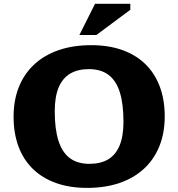

<svg xmlns="http://www.w3.org/2000/svg" viewBox="-20 -948 912 982"><path d="M446.5 -717Q536 -717 605.8 -692Q675.5 -667 723.8 -619.8Q772 -572.5 797.2 -505.2Q822.5 -438 822.5 -353Q822.5 -267.5 795 -199.8Q767.5 -132 715.8 -84.5Q664 -37 590.8 -12Q517.5 13 425.5 13Q336 13 266.2 -12Q196.5 -37 148 -84.2Q99.5 -131.5 74.5 -199Q49.5 -266.5 49.5 -351.5Q49.5 -436.5 77 -504.2Q104.5 -572 156.2 -619.5Q208 -667 281.2 -692Q354.5 -717 446.5 -717ZM437.5 -110Q494.5 -110 533 -132.8Q571.5 -155.5 591.5 -203.2Q611.5 -251 611.5 -325Q611.5 -416.5 592.8 -476.2Q574 -536 534.8 -565.2Q495.5 -594.5 434.5 -594.5Q378 -594.5 339 -571.5Q300 -548.5 280 -500.8Q260 -453 260 -379Q260 -288 279 -228.2Q298 -168.5 337.2 -139.2Q376.5 -110 437.5 -110ZM386 -769 466 -928.5H646.5V-898L473 -769Z"/></svg>

Font: Newsreader 7pt
Style: Bold
Weight: 700
Designer: Hugues Gentile
Foundry: Production Type
Version: Version 1.003